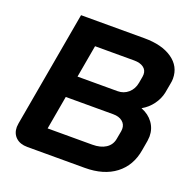

<svg xmlns="http://www.w3.org/2000/svg" viewBox="-125 -823 939 945"><g transform="rotate(20 345.0 -350.0)"><path d="M33 -75Q33 -80 35 -94L142 -700H474Q566 -700 620 -662.5Q674 -625 674 -561Q674 -548 671 -534L662 -484Q655 -450 633 -420Q611 -390 579 -372V-371Q618 -356 640.5 -325Q663 -294 663 -254Q663 -247 661 -231L652 -179Q638 -94 576.5 -47Q515 0 416 0H115Q77 0 55 -20.5Q33 -41 33 -75ZM439 -410Q471 -410 494.5 -430.5Q518 -451 524 -485L530 -519Q531 -523 531 -531Q531 -554 513 -567Q495 -580 464 -580H259L229 -410ZM412 -120Q455 -120 482 -137.5Q509 -155 515 -187L523 -231Q524 -235 524 -243Q524 -267 506 -281.5Q488 -296 458 -296H209L178 -120Z"/></g></svg>

Font: Bai Jamjuree
Style: Bold Italic
Weight: 700
Italic angle: -10°
Designer: Katatrad Aksorn Co.,Ltd.
Foundry: Cadson Demak Co.,Ltd.
Version: Version 1.000; ttfautohint (v1.6)